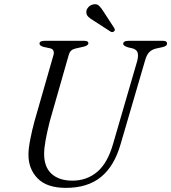

<svg xmlns="http://www.w3.org/2000/svg" viewBox="-20 -898 830 931"><path d="M528.5 -201 645.5 -603Q652 -629 647.2 -643.2Q642.5 -657.5 622.5 -663.5L600.5 -668.5Q577 -676 577.5 -685.5Q577.5 -700 602 -700H770.5Q790 -700 790 -687.5Q790 -680.5 785.2 -676.5Q780.5 -672.5 766 -669L736 -662.5Q716 -657.5 703.2 -644.5Q690.5 -631.5 682.5 -601.5L564.5 -198Q534 -92 469.2 -39.5Q404.5 13 299.5 13Q207 13 162.2 -33.2Q117.5 -79.5 118 -149Q118 -177.5 127 -223.5Q136 -269.5 147.5 -311L239 -630Q243 -642.5 239 -652Q235 -661.5 222 -664L191.5 -670.5Q171.5 -676 171.5 -687Q172 -700 197 -700H389.5Q408.5 -700 408.5 -688.5Q408.5 -676.5 383 -671L347 -663Q333.5 -660 325.5 -653Q317.5 -646 313 -630.5L221.5 -310.5Q208 -256.5 201 -217.8Q194 -179 194 -151.5Q194 -87.5 230.5 -54.8Q267 -22 331 -22Q401 -22 451.5 -64.8Q502 -107.5 528.5 -201ZM482.5 -841 534.5 -761Q536 -757.5 536.8 -753.5Q537.5 -749.5 533 -746Q525 -739.5 516.5 -744.5L433 -798.5Q417.5 -807.5 408 -816.8Q398.5 -826 398.5 -840Q398.5 -851 407.5 -862Q416.5 -873 431.5 -876.5Q449 -880.5 460 -870.2Q471 -860 482.5 -841Z"/></svg>

Font: Fraunces 9pt S000 Light
Style: Italic
Weight: 300
Italic angle: -16°
Version: Version 1.000; ttfautohint (v1.8.3)